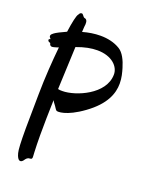

<svg xmlns="http://www.w3.org/2000/svg" viewBox="-141 -527 700 897"><g transform="rotate(20 209.5 -78.5)"><path d="M141 -410C142 -427 136 -435 127 -436C118 -438 115 -454 106 -452C96 -450 99 -447 93 -440C87 -433 79 -399 72 -348C45 -336 24 -325 16 -319C-13 -299 18 -290 9 -288C-1 -287 3 -275 12 -273C21 -272 13 -263 26 -258C29 -256 45 -260 61 -266C54 -196 48 -113 47 -28L45 141C45 215 47 247 51 263C61 301 76 299 86 287C95 274 100 268 113 268C127 268 121 251 121 234C120 211 119 182 119 150C119 98 120 36 122 -26C125 -20 128 -16 131 -12C141 0 146 12 152 16C156 19 201 23 282 -36C365 -96 386 -155 386 -204C386 -233 379 -258 373 -278C363 -312 347 -345 324 -359C295 -377 260 -384 226 -384C196 -384 166 -379 138 -371C139 -391 140 -406 141 -410ZM235 -315C309 -315 347 -273 346 -234C345 -135 211 -80 146 -80C137 -80 130 -80 124 -82L133 -294C173 -309 206 -315 235 -315Z"/></g></svg>

Font: Oregano
Style: Regular
Weight: 400
Designer: Astigmatic (AOETI)
Foundry: Astigmatic (AOETI)
Version: Version 1.000